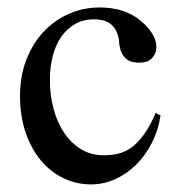

<svg xmlns="http://www.w3.org/2000/svg" viewBox="-20 -480 484 515"><path d="M410.6 -169.9Q404.3 -129.4 386.7 -95.5Q369.1 -61.5 344 -37.1Q318.8 -12.7 288.1 1Q257.3 14.6 224.1 14.6Q184.6 14.6 149.9 -2.2Q115.2 -19 89.4 -50Q63.5 -81.1 48.6 -125Q33.7 -168.9 33.7 -223.1Q33.7 -276.4 50.8 -320.1Q67.9 -363.8 96.9 -394.8Q126 -425.8 164.8 -442.9Q203.6 -460 247.1 -460Q314 -460 356 -425.3Q377 -408.2 388.2 -390.1Q399.4 -372.1 399.4 -353.5Q399.4 -336.4 387.9 -324.2Q376.5 -312 353.5 -312Q346.2 -312 337.4 -313.5Q328.6 -314.9 320.6 -320.6Q312.5 -326.2 306.6 -337.6Q300.8 -349.1 299.3 -369.1Q296.9 -395.5 281 -411.9Q265.1 -428.2 231.4 -428.2Q203.6 -428.2 181.6 -415.8Q159.7 -403.3 144.5 -381.6Q129.4 -359.9 121.6 -330.1Q113.8 -300.3 113.8 -265.6Q113.8 -226.1 123.3 -189.5Q132.8 -152.8 151.4 -124.8Q169.9 -96.7 196.8 -80.1Q223.6 -63.5 258.8 -63.5Q279.3 -63.5 298.1 -68.1Q316.9 -72.8 334 -85.4Q351.1 -98.1 366.9 -120.4Q382.8 -142.6 397.5 -177.2Z"/></svg>

Font: Doulos SIL
Style: Regular
Weight: 400
Designer: Walt Agee, Victor Gaultney, Peter Martin, Debbi Hosken
Foundry: SIL International
Version: Version 4.110; 2011; Maintenance release